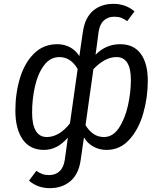

<svg xmlns="http://www.w3.org/2000/svg" viewBox="-20 -768 846 999"><path d="M749 -348Q749 -260 725 -177Q701 -94 652.5 -41Q604 12 535 12Q497 12 466 -5Q435 -22 417 -53L409 0L400 63Q390 137 347 174Q304 211 239 211Q176 211 131 172L169 121Q185 132 200 137.5Q215 143 235 143Q268 143 289.5 123.5Q311 104 317 64L326 0L333 -52Q278 12 209 12Q136 12 98 -42.5Q60 -97 60 -193Q60 -283 84 -362Q108 -441 157 -489.5Q206 -538 278 -538Q314 -538 343.5 -522.5Q373 -507 393 -476L400 -526L411 -600Q421 -674 463 -711Q505 -748 571 -748Q633 -748 680 -709L642 -658Q625 -670 610.5 -675.5Q596 -681 574 -681Q542 -681 520.5 -661.5Q499 -642 493 -602L483 -526L477 -483Q531 -538 605 -538Q676 -538 712.5 -488Q749 -438 749 -348ZM344 -126 384 -409Q348 -471 289 -471Q241 -471 209 -428Q177 -385 162 -319Q147 -253 147 -182Q147 -119 166.5 -87Q186 -55 223 -55Q288 -55 344 -126ZM661 -352Q661 -471 586 -471Q554 -471 523.5 -454Q493 -437 466 -408L425 -117Q462 -55 521 -55Q567 -55 598.5 -102Q630 -149 645.5 -218Q661 -287 661 -352Z"/></svg>

Font: FiraGO Book
Style: Italic
Weight: 350
Italic angle: -8°
Designer: bBox Type GmbH
Foundry: bBox Type GmbH
Version: Version 1.001